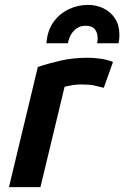

<svg xmlns="http://www.w3.org/2000/svg" viewBox="-20 -774 514 794"><path d="M17 0 136.5 -497Q178.2 -511.2 230.1 -523.2Q282 -535.2 343.8 -535.2Q368.2 -535.2 396.8 -531.1Q425.2 -527 447.2 -517.5L409.2 -411Q389.2 -416.2 369.6 -420.5Q350 -424.8 316 -424.8Q299.2 -424.8 280.2 -421.9Q261.2 -419 247 -414.8L147.2 0ZM171.8 -595Q176.2 -648.8 201.9 -683.8Q227.5 -718.8 265.2 -736.2Q303 -753.8 343.8 -753.8Q379 -753.8 408.8 -739.1Q438.5 -724.5 456.1 -697Q473.8 -669.5 473.8 -628.8Q473.8 -620.2 472.9 -611.8Q472 -603.2 470 -595H381.8Q382.8 -600 383.2 -604.9Q383.8 -609.8 383.8 -614.5Q383.8 -639.2 372 -653.4Q360.2 -667.5 334 -667.5Q313.8 -667.5 298.9 -657.9Q284 -648.2 274.2 -632.1Q264.5 -616 260.8 -595Z"/></svg>

Font: Ubuntu Sans
Style: Italic
Weight: 400
Italic angle: -13.5°
Designer: Dalton Maag Ltd
Foundry: Dalton Maag Ltd
Version: Version 1.006